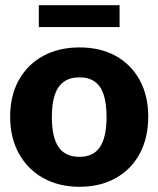

<svg xmlns="http://www.w3.org/2000/svg" viewBox="-20 -709 608 737"><path d="M285 -527Q365 -527 424 -494.5Q483 -462 516 -402Q549 -342 549 -261Q549 -180 516.5 -119.5Q484 -59 424.5 -25.5Q365 8 285 8Q206 8 146 -25.5Q86 -59 52.5 -119.5Q19 -180 19 -261Q19 -342 52.5 -402Q86 -462 146 -494.5Q206 -527 285 -527ZM285 -107Q339 -107 364 -145Q389 -183 389 -260Q389 -312 378 -345.5Q367 -379 344 -395.5Q321 -412 285 -412Q249 -412 225.5 -395.5Q202 -379 190.5 -345.5Q179 -312 179 -260Q179 -183 204.5 -145Q230 -107 285 -107ZM129 -605V-689H439V-605Z"/></svg>

Font: Aleo Black
Style: Regular
Weight: 900
Designer: Alessio Laiso
Foundry: Alessio Laiso
Version: Version 2.001;gftools[0.9.29]